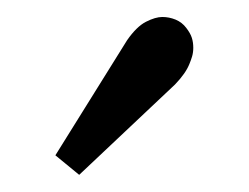

<svg xmlns="http://www.w3.org/2000/svg" viewBox="-20 -785 292 225"><path d="M72.8 -580.1 44.9 -603 128.9 -737.8Q140.1 -753.9 151.1 -759.5Q162.1 -765.1 170.2 -765.1Q178.2 -765.1 185.8 -762Q193.4 -758.8 198.2 -752.4Q203.1 -746.1 204.8 -740.7Q206.5 -735.4 206.5 -729Q206.5 -723.6 205.1 -718.8Q203.6 -713.9 202.1 -710.4Q197.8 -699.2 185.1 -686Z"/></svg>

Font: Lora
Style: Regular
Weight: 400
Designer: Olga Karpushina, Alexei Vanyashin
Foundry: Cyreal (www.cyreal.org, a@cyreal.org)
Version: Version 1.014